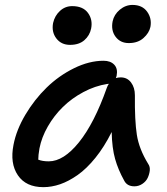

<svg xmlns="http://www.w3.org/2000/svg" viewBox="-20 -774 681 784"><path d="M505.9 -598.1Q471.2 -598.1 451.9 -624Q432.6 -649.9 439.9 -687Q445.8 -714.8 469.2 -734.4Q492.7 -753.9 521 -753.9Q561 -753.9 580.8 -726.3Q600.6 -698.7 594.2 -664.1Q588.9 -639.2 565.9 -618.7Q543 -598.1 505.9 -598.1ZM266.1 -590.8Q230 -590.8 210 -617.2Q189.9 -643.6 196.8 -680.2Q203.6 -710 224.9 -729.5Q246.1 -749 274.9 -749Q318.8 -749 339.1 -721.4Q359.4 -693.8 352.1 -657.2Q346.2 -628.9 324.5 -609.9Q302.7 -590.8 266.1 -590.8ZM157.2 -9.8Q85.9 -9.8 53 -58.3Q20 -106.9 35.2 -183.1Q46.9 -243.7 83.7 -305.7Q120.6 -367.7 170.4 -416.3Q220.2 -464.8 282.2 -495.4Q344.2 -525.9 402.8 -525.9Q431.6 -525.9 446.8 -509.5Q461.9 -493.2 456.1 -463.9Q454.6 -458 453.1 -455.1Q461.9 -458 473.1 -458Q499.5 -458 515.1 -437.3Q530.8 -416.5 530.8 -384.8Q529.8 -281.2 538.8 -223.4Q547.9 -165.5 585 -105Q593.3 -93.3 591.6 -77.6Q589.8 -62 583 -47.6Q576.2 -33.2 561.3 -23.2Q546.4 -13.2 528.8 -13.2Q498.5 -13.2 486.8 -37.1Q462.4 -81.1 450 -125Q437.5 -168.9 436 -234.9Q405.8 -174.3 369.6 -129.6Q333.5 -85 296.9 -59.3Q260.3 -33.7 225.6 -21.7Q190.9 -9.8 157.2 -9.8ZM141.1 -168Q136.2 -139.6 136.2 -122.1Q153.3 -115.2 179.2 -115.2Q239.7 -115.2 302.5 -193.1Q365.2 -271 416 -415Q419.4 -425.3 424.8 -432.1Q422.9 -431.2 418 -431.2Q367.7 -423.3 320.3 -397.9Q272.9 -372.6 236.8 -337.2Q200.7 -301.8 175.3 -257.6Q149.9 -213.4 141.1 -168Z"/></svg>

Font: Shantell Sans Bouncy
Style: Italic
Weight: 500
Italic angle: -11.31°
Designer: Stephen Nixon, Anya Danilova, Shantell Martin
Foundry: Arrow Type
Version: Version 1.006;[9816181b4]